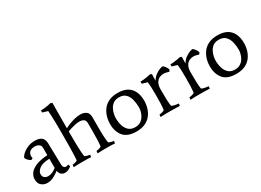

<svg xmlns="http://www.w3.org/2000/svg" viewBox="-24 -1408 2851 2096"><g transform="rotate(-30 1401.0 -360.5)"><path d="M437 -52 447 -26Q409 9 364 9Q339 9 319 -6.5Q299 -22 294 -56Q257 -28 220.5 -9.5Q184 9 142 9Q102 9 70.5 -16Q39 -41 39 -95Q39 -131 62 -165.5Q85 -200 140.5 -224.5Q196 -249 291 -255V-348Q291 -377 269.5 -391.5Q248 -406 218 -406Q174 -406 153 -385Q132 -364 132 -333Q132 -321 135 -306L113 -296Q92 -307 75 -326.5Q58 -346 58 -354Q58 -361 70.5 -378Q83 -395 108 -414Q133 -433 169 -446.5Q205 -460 252 -460Q283 -460 308.5 -451Q334 -442 349 -419Q364 -396 364 -353Q364 -343 364.5 -317Q365 -291 366 -257Q367 -223 367.5 -188.5Q368 -154 369 -128Q370 -102 370 -92Q371 -65 381.5 -54.5Q392 -44 406 -44Q412 -44 420 -46Q428 -48 437 -52ZM291 -94V-210Q203 -208 163 -177Q123 -146 123 -111Q123 -81 141 -66Q159 -51 188 -51Q210 -51 236.5 -61.5Q263 -72 291 -94Z M623 -362Q623 -263 624.5 -201.5Q626 -140 628 -107Q630 -74 632 -61.5Q634 -49 634 -48Q635 -43 646.5 -38Q658 -33 673 -30Q688 -27 698 -26L695 3Q671 1 642 0.5Q613 0 587 0Q562 0 530.5 0.5Q499 1 475 3L478 -26Q489 -27 503 -30Q517 -33 528.5 -38Q540 -43 541 -48Q541 -48 542 -62.5Q543 -77 544.5 -112.5Q546 -148 547 -210.5Q548 -273 548 -369Q548 -466 547 -525Q546 -584 544 -615Q542 -646 541 -656.5Q540 -667 540 -667L476 -686L474 -712Q492 -712 516.5 -714.5Q541 -717 565 -721.5Q589 -726 606 -730L625 -721Q625 -721 624 -637.5Q623 -554 623 -402Q644 -414 678 -427.5Q712 -441 750.5 -450.5Q789 -460 823 -460Q866 -460 895.5 -439.5Q925 -419 925 -365V-229Q925 -156 927.5 -117Q930 -78 932.5 -63Q935 -48 935 -48Q936 -43 947.5 -38Q959 -33 974 -30Q989 -27 999 -26L996 3Q972 1 943 0.5Q914 0 888 0Q863 0 831.5 0.5Q800 1 776 3L779 -26Q790 -27 804 -30Q818 -33 829.5 -38Q841 -43 842 -48Q842 -48 844 -63Q846 -78 848 -117Q850 -156 850 -229V-334Q850 -371 828.5 -384.5Q807 -398 775 -398Q750 -398 720.5 -391.5Q691 -385 665 -377Q639 -369 623 -362Z M1505 -243Q1505 -195 1491.5 -150Q1478 -105 1450 -69Q1422 -33 1376.5 -12Q1331 9 1266 9Q1154 9 1104 -50.5Q1054 -110 1054 -206Q1054 -254 1067.5 -299Q1081 -344 1109 -380.5Q1137 -417 1183 -438.5Q1229 -460 1293 -460Q1368 -460 1414.5 -432.5Q1461 -405 1483 -356Q1505 -307 1505 -243ZM1419 -206Q1419 -257 1407.5 -304Q1396 -351 1366.5 -381Q1337 -411 1282 -411Q1238 -411 1210 -390.5Q1182 -370 1167 -340Q1152 -310 1146 -280Q1140 -250 1140 -230Q1140 -181 1153 -137.5Q1166 -94 1196 -66.5Q1226 -39 1277 -39Q1317 -39 1344.5 -56.5Q1372 -74 1388.5 -101Q1405 -128 1412 -156.5Q1419 -185 1419 -206Z M1704 -459 1723 -450Q1722 -439 1721.5 -416.5Q1721 -394 1721 -368Q1743 -405 1772.5 -426Q1802 -447 1827.5 -456.5Q1853 -466 1863 -466Q1868 -466 1878.5 -455.5Q1889 -445 1899.5 -429Q1910 -413 1914 -396L1899 -377Q1886 -382 1868 -386.5Q1850 -391 1830 -391Q1804 -391 1779 -378.5Q1754 -366 1737.5 -336.5Q1721 -307 1721 -254Q1721 -172 1722.5 -129.5Q1724 -87 1726.5 -71Q1729 -55 1730 -49Q1732 -41 1760 -34.5Q1788 -28 1816 -26L1813 3Q1797 2 1773 1.5Q1749 1 1725 0.5Q1701 0 1684 0Q1659 0 1626.5 0.5Q1594 1 1570 3L1573 -26Q1584 -27 1598.5 -30Q1613 -33 1625 -38Q1637 -43 1638 -48Q1638 -48 1640 -63Q1642 -78 1644 -117Q1646 -156 1646 -229Q1646 -302 1644 -337.5Q1642 -373 1640 -384.5Q1638 -396 1638 -396L1574 -415L1572 -441Q1590 -441 1614.5 -443.5Q1639 -446 1663 -450.5Q1687 -455 1704 -459Z M2081 -459 2100 -450Q2099 -439 2098.5 -416.5Q2098 -394 2098 -368Q2120 -405 2149.5 -426Q2179 -447 2204.5 -456.5Q2230 -466 2240 -466Q2245 -466 2255.5 -455.5Q2266 -445 2276.5 -429Q2287 -413 2291 -396L2276 -377Q2263 -382 2245 -386.5Q2227 -391 2207 -391Q2181 -391 2156 -378.5Q2131 -366 2114.5 -336.5Q2098 -307 2098 -254Q2098 -172 2099.5 -129.5Q2101 -87 2103.5 -71Q2106 -55 2107 -49Q2109 -41 2137 -34.5Q2165 -28 2193 -26L2190 3Q2174 2 2150 1.5Q2126 1 2102 0.5Q2078 0 2061 0Q2036 0 2003.5 0.5Q1971 1 1947 3L1950 -26Q1961 -27 1975.5 -30Q1990 -33 2002 -38Q2014 -43 2015 -48Q2015 -48 2017 -63Q2019 -78 2021 -117Q2023 -156 2023 -229Q2023 -302 2021 -337.5Q2019 -373 2017 -384.5Q2015 -396 2015 -396L1951 -415L1949 -441Q1967 -441 1991.5 -443.5Q2016 -446 2040 -450.5Q2064 -455 2081 -459Z M2763 -243Q2763 -195 2749.5 -150Q2736 -105 2708 -69Q2680 -33 2634.5 -12Q2589 9 2524 9Q2412 9 2362 -50.5Q2312 -110 2312 -206Q2312 -254 2325.5 -299Q2339 -344 2367 -380.5Q2395 -417 2441 -438.5Q2487 -460 2551 -460Q2626 -460 2672.5 -432.5Q2719 -405 2741 -356Q2763 -307 2763 -243ZM2677 -206Q2677 -257 2665.5 -304Q2654 -351 2624.5 -381Q2595 -411 2540 -411Q2496 -411 2468 -390.5Q2440 -370 2425 -340Q2410 -310 2404 -280Q2398 -250 2398 -230Q2398 -181 2411 -137.5Q2424 -94 2454 -66.5Q2484 -39 2535 -39Q2575 -39 2602.5 -56.5Q2630 -74 2646.5 -101Q2663 -128 2670 -156.5Q2677 -185 2677 -206Z"/></g></svg>

Font: Average
Style: Regular
Weight: 400
Designer: Eduardo Tunni
Foundry: Eduardo Rodriguez Tunni
Version: Version 1.003; ttfautohint (v1.8.4.7-5d5b)